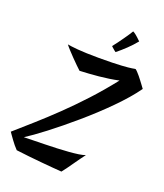

<svg xmlns="http://www.w3.org/2000/svg" viewBox="-291 -1049 1087 1273"><g transform="rotate(20 252.5 -413.0)"><path d="M615.2 -594.2Q588.4 -556.2 552.5 -514.9Q516.6 -473.6 474.6 -431.2Q432.6 -388.7 386.7 -346.2Q340.8 -303.7 294.2 -263.7Q247.6 -223.6 202.4 -186.8Q157.2 -149.9 116.7 -118.9Q76.2 -87.9 42 -63.5Q7.8 -39.1 -16.1 -23.9Q12.7 -24.9 50.8 -25.6Q88.9 -26.4 130.9 -27.3Q172.9 -28.3 215.6 -30Q258.3 -31.7 296.1 -34.7Q334 -37.6 364.3 -42Q394.5 -46.4 411.1 -53.2Q398.9 -37.6 384.3 -17.1Q369.6 3.4 354.2 25.4Q338.9 47.4 323.7 68.4Q308.6 89.4 295.9 105Q272.9 103.5 234.9 100.3Q196.8 97.2 151.6 93Q106.4 88.9 58.8 83.7Q11.2 78.6 -30.8 73.2Q-43.5 60.5 -54.7 46.6Q-65.9 32.7 -75.9 19Q-85.9 5.4 -94.5 -6.8Q-103 -19 -109.9 -28.8Q-49.3 -82 18.3 -142.1Q85.9 -202.1 157.7 -271.2Q229.5 -340.3 303.7 -420.4Q377.9 -500.5 451.7 -594.2Q418.5 -586.9 383.5 -581.8Q348.6 -576.7 313.7 -573.2Q278.8 -569.8 244.9 -567.6Q210.9 -565.4 180.2 -564Q168.9 -574.2 150.4 -592.3Q131.8 -610.4 112.5 -630.4Q93.3 -650.4 75.4 -669.7Q57.6 -689 47.9 -702.1Q58.6 -700.2 76.7 -697.8Q94.7 -695.3 121.6 -693.1Q148.4 -690.9 185.3 -689.5Q222.2 -688 271 -688Q325.2 -688 364.3 -689Q403.3 -689.9 430.7 -691.7Q458 -693.4 475.1 -695.1Q492.2 -696.8 502.4 -698.5Q512.7 -700.2 517.6 -701.2Q522.5 -702.1 525.9 -702.1Q532.7 -697.3 541.7 -687.7Q550.8 -678.2 560.3 -666.7Q569.8 -655.3 579.1 -642.8Q588.4 -630.4 596.2 -620.1Q604 -609.9 609.1 -602.5Q614.3 -595.2 615.2 -594.2ZM485.4 -882.3Q458 -848.6 426.3 -818.4Q394.5 -788.1 362.3 -762.2Q359.9 -763.7 354.7 -767.6Q349.6 -771.5 344.2 -776.4Q338.9 -781.2 334 -785.4Q329.1 -789.6 327.1 -792Q339.4 -807.1 354.5 -827.6Q369.6 -848.1 383.8 -868.4Q397.9 -888.7 409.2 -905.5Q420.4 -922.4 425.3 -931.2Q435.5 -926.3 445.1 -918.7Q454.6 -911.1 462.6 -903.8Q470.7 -896.5 476.6 -890.4Q482.4 -884.3 485.4 -882.3Z"/></g></svg>

Font: Yesteryear
Style: Regular
Weight: 400
Designer: Astigmatic (AOETI)
Foundry: Astigmatic (AOETI)
Version: Version 1.000